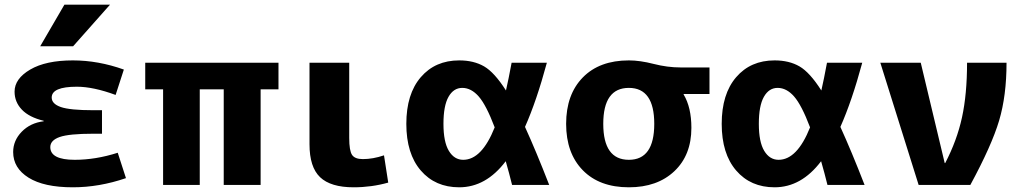

<svg xmlns="http://www.w3.org/2000/svg" viewBox="-20 -787 4344 817"><path d="M166 -273Q104 -288 73 -320.5Q42 -353 42 -397Q42 -452 108.5 -491Q175 -530 290 -530Q398 -530 507 -491L472 -383Q377 -418 307 -418Q200 -418 200 -372Q200 -345 239 -331.5Q278 -318 377 -318H414V-218H377Q274 -218 234 -204Q194 -190 194 -161Q194 -107 298 -107Q387 -107 481 -137L516 -29Q402 10 290 10Q167 10 101.5 -31Q36 -72 36 -140Q36 -189 72.5 -226.5Q109 -264 166 -271ZM254 -767H448L291 -590H151Z M932 -407H830V0H674V-407H598V-520H1165V-407H1089V0H932Z M1466 -520V-200Q1466 -146 1478 -128Q1490 -110 1524 -110Q1567 -110 1614 -126L1632 -10Q1561 10 1485 10Q1387 10 1342 -33Q1297 -76 1297 -173V-520Z M2214 -247Q2261 -144 2317 0H2159Q2147 -49 2132 -101Q2048 10 1934 10Q1832 10 1770.5 -61.5Q1709 -133 1709 -260Q1709 -387 1770.5 -458.5Q1832 -530 1934 -530Q1996 -530 2040 -504.5Q2084 -479 2133 -402Q2144 -450 2157 -520H2307Q2263 -357 2214 -247ZM2085 -245Q2049 -340 2017 -376.5Q1985 -413 1947 -413Q1910 -413 1888.5 -375Q1867 -337 1867 -260Q1867 -183 1890 -145Q1913 -107 1951 -107Q2030 -107 2085 -245Z M2889 -387V-385Q2922 -330 2922 -243Q2922 -127 2849.5 -58.5Q2777 10 2656 10Q2531 10 2460 -62.5Q2389 -135 2389 -260Q2389 -385 2460 -457.5Q2531 -530 2656 -530Q2703 -530 2761.5 -515Q2820 -500 2876 -500H2999V-387ZM2656 -107Q2764 -107 2764 -260Q2764 -413 2656 -413Q2547 -413 2547 -260Q2547 -107 2656 -107Z M3556 -247Q3603 -144 3659 0H3501Q3489 -49 3474 -101Q3390 10 3276 10Q3174 10 3112.5 -61.5Q3051 -133 3051 -260Q3051 -387 3112.5 -458.5Q3174 -530 3276 -530Q3338 -530 3382 -504.5Q3426 -479 3475 -402Q3486 -450 3499 -520H3649Q3605 -357 3556 -247ZM3427 -245Q3391 -340 3359 -376.5Q3327 -413 3289 -413Q3252 -413 3230.5 -375Q3209 -337 3209 -260Q3209 -183 3232 -145Q3255 -107 3293 -107Q3372 -107 3427 -245Z M4002 -93Q4052 -189 4073.5 -287.5Q4095 -386 4095 -520H4263Q4263 -380 4231.5 -274Q4200 -168 4109 0H3889L3726 -520H3898L4000 -93Z"/></svg>

Font: Mplus 1p ExtraBold
Style: Regular
Weight: 800
Version: Version 1.061